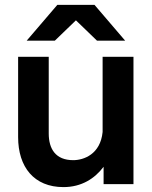

<svg xmlns="http://www.w3.org/2000/svg" viewBox="-20 -752 619 784"><path d="M179 -207V-520H54V-192C54 -70 119 12 239 12C313 12 367 -23 403 -71V0H525V-520H399V-213C390 -122 322 -98 279 -98C207 -98 179 -144 179 -207ZM366 -732H214L89 -586H204L290 -669L376 -586H491Z"/></svg>

Font: Aspekta 600
Style: Regular
Weight: 600
Designer: Ivo Dolenc
Version: Version 2.100